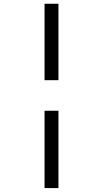

<svg xmlns="http://www.w3.org/2000/svg" viewBox="-20 -801 540 1012"><path d="M214.8 -378.4V-781.2H288.1V-378.4ZM288.1 -217.3V190.4H214.8V-217.3Z"/></svg>

Font: Andika New Basic
Style: Regular
Weight: 400
Designer: Victor Gaultney, Annie Olsen, Julie Remington, Don Collingsworth, Eric Hays
Foundry: SIL International
Version: Version 5.500